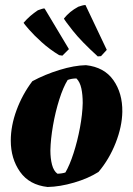

<svg xmlns="http://www.w3.org/2000/svg" viewBox="-20 -736 530 766"><path d="M170 10Q97 2 60 -50.5Q23 -103 23 -175Q23 -234 46 -296.5Q69 -359 109 -412Q159 -439 217.5 -457Q276 -475 323 -476Q396 -468 432.5 -416Q469 -364 468 -290Q467 -231 441.5 -166Q416 -101 373 -50Q332 -24 275.5 -7.5Q219 9 170 10ZM209 -43Q217 -43 226.5 -44.5Q236 -46 241 -48Q258 -77 273.5 -125Q289 -173 299 -226.5Q309 -280 310 -325Q310 -358 304.5 -383.5Q299 -409 285 -423Q266 -423 250 -417Q232 -388 216.5 -339Q201 -290 191.5 -235.5Q182 -181 181 -136Q181 -104 187.5 -79Q194 -54 209 -43ZM370 -511Q304 -571 270.5 -613.5Q237 -656 235 -662Q247 -677 260.5 -688Q274 -699 292 -709Q300 -712 308 -714Q316 -716 321 -716L406 -537L383 -512Q377 -511 370 -511ZM229 -514 216 -516Q178 -539 146.5 -567.5Q115 -596 95.5 -618.5Q76 -641 74 -645Q99 -674 131 -695Q139 -698 147 -700.5Q155 -703 158 -702L255 -540Z"/></svg>

Font: Albura ExtraBold
Style: Italic
Weight: 758
Italic angle: -7°
Designer: Mercedes Jáuregui
Foundry: Omnibus-Type Team
Version: Version 1.000; ttfautohint (v1.8.3)